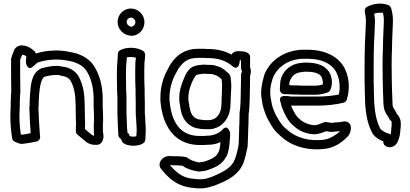

<svg xmlns="http://www.w3.org/2000/svg" viewBox="-20 -788 2260 1058"><path d="M37 -151C37 -105 41 -64 47 -26C48 -18 54 -10 62 -7L77 -1C82 2 94 7 108 4C133 2 163 -5 180 -8C193 -10 203 -23 201 -36C200 -44 199 -51 199 -56V-58C196 -101 193 -142 192 -187V-196C193 -200 193 -208 193 -211C193 -220 194 -231 194 -244V-245C195 -247 195 -250 195 -252V-262C195 -264 195 -263 196 -272C200 -317 208 -355 225 -365C248 -371 268 -375 292 -375C300 -375 304 -375 311 -373L312 -372L327 -369C347 -365 358 -358 368 -345C384 -318 396 -275 396 -222V-220C397 -212 397 -202 397 -193C397 -170 398 -149 398 -129V-125C399 -120 399 -115 399 -108C399 -101 399 -96 398 -91V-65C398 -58 401 -51 407 -46L438 -20C449 -11 470 12 508 10H516C521 10 527 8 531 5C560 -17 548 -53 547 -63V-106C548 -113 548 -122 548 -127V-143C548 -162 547 -179 546 -197V-241C546 -315 529 -375 499 -423C475 -461 437 -483 393 -496H391C364 -502 331 -510 293 -510C282 -510 275 -509 268 -509C236 -508 207 -502 181 -494C181 -494 180 -494 177 -493C176 -498 173 -504 168 -508C157 -517 137 -534 110 -537C81 -543 59 -524 54 -501C49 -491 45 -479 42 -467C42 -465 41 -463 41 -461V-376C41 -348 42 -324 42 -298V-280L41 -273V-270C41 -258 39 -243 39 -226V-206C39 -190 37 -171 37 -151ZM87 -151C87 -167 89 -186 89 -206V-226C89 -238 91 -254 91 -269L92 -276V-298C92 -326 91 -350 91 -376V-458C94 -468 97 -476 101 -482C102 -484 103 -486 103 -487C109 -486 118 -483 125 -478C124 -467 124 -460 123 -452V-443C123 -443 131 -390 166 -425C177 -436 187 -444 192 -445C193 -445 193 -446 194 -446C215 -452 243 -458 268 -459C279 -459 286 -460 293 -460C324 -460 355 -454 380 -448C417 -437 441 -421 457 -397C481 -359 496 -307 496 -241V-195C497 -177 498 -160 498 -143V-127C498 -121 498 -115 497 -112V-61C497 -53 499 -45 499 -40C490 -41 483 -47 470 -58L448 -77V-85C449 -95 449 -101 449 -108C449 -114 449 -123 448 -131C448 -153 447 -172 447 -193C447 -202 447 -212 446 -223C446 -283 433 -334 410 -372C410 -373 409 -374 409 -374C392 -397 368 -413 337 -419L322 -421C312 -424 304 -425 292 -425C259 -425 234 -418 210 -412C208 -412 206 -411 205 -410C152 -384 150 -319 146 -274V-273C146 -271 145 -268 145 -263V-255C144 -250 144 -246 144 -244C144 -235 143 -224 143 -211V-205C143 -203 142 -201 142 -199V-187C143 -141 146 -99 149 -54C131 -51 115 -47 101 -46H98L95 -47C90 -79 87 -114 87 -151Z M624 -381C624 -359 625 -320 625 -300C625 -292 625 -286 626 -275C626 -270 626 -264 627 -254V-166C627 -157 627 -150 628 -138C628 -121 630 -95 630 -82V-80C631 -70 632 -55 632 -45C632 -34 640 -27 648 -20L649 -18C652 7 689 15 714 15C741 15 781 7 781 -20V-28C781 -37 783 -47 783 -61V-77C783 -90 782 -103 781 -116L780 -140V-142C779 -151 778 -158 778 -164V-221C778 -237 777 -256 777 -270V-295C775 -321 775 -364 775 -394C775 -409 776 -425 776 -442C777 -452 780 -470 780 -486C780 -494 776 -502 769 -507C737 -528 680 -531 643 -512C635 -508 629 -500 629 -490V-481C629 -478 628 -474 628 -463C625 -438 624 -409 624 -381ZM628 -667C628 -626 662 -593 702 -591H712C750 -596 776 -629 776 -666C776 -707 742 -741 701 -741C661 -741 628 -708 628 -667ZM674 -381C674 -408 675 -436 678 -459V-462C678 -464 679 -470 679 -472C696 -475 716 -474 729 -470C728 -460 727 -453 726 -445V-443C726 -430 725 -411 725 -394C725 -364 725 -322 727 -292V-270C727 -254 728 -235 728 -221V-164C728 -154 729 -144 730 -137L731 -112C732 -99 733 -88 733 -77V-61C733 -55 732 -47 731 -37C726 -36 721 -35 714 -35C708 -35 700 -36 695 -38C693 -43 689 -54 683 -57L682 -58C682 -68 681 -75 680 -83C680 -101 678 -125 678 -139V-142C677 -149 677 -157 677 -166V-259C676 -265 676 -271 676 -277V-280C675 -286 675 -292 675 -300C675 -322 674 -361 674 -381ZM678 -667C678 -680 689 -691 701 -691C714 -691 726 -679 726 -666C726 -653 717 -643 707 -641H703C691 -642 678 -654 678 -667Z M861 131C862 134 863 137 865 139C895 178 936 221 994 238C1020 246 1047 248 1071 250H1073C1084 250 1095 250 1107 249C1130 246 1147 238 1160 235C1161 235 1163 234 1164 234C1217 212 1275 190 1310 133C1327 103 1334 70 1341 35L1342 34L1345 13V9C1345 4 1346 -5 1346 -16C1346 -24 1347 -35 1347 -45C1347 -56 1348 -69 1348 -82C1348 -89 1349 -96 1349 -99V-103C1349 -119 1350 -135 1350 -152V-161C1350 -163 1351 -166 1352 -171V-174L1354 -197C1355 -213 1356 -229 1356 -245C1356 -273 1358 -314 1358 -345V-370C1364 -385 1364 -402 1358 -418V-475C1358 -499 1325 -506 1301 -506H1290C1279 -506 1263 -501 1256 -487C1222 -506 1178 -518 1128 -518C1121 -518 1116 -518 1111 -519H1070C997 -519 954 -483 925 -442C915 -428 908 -413 902 -402C880 -361 864 -311 864 -253C863 -243 864 -229 865 -221C877 -102 935 6 1071 11H1103C1109 11 1113 11 1122 10C1129 10 1136 9 1140 9H1143C1162 7 1177 3 1195 -5C1194 10 1192 25 1189 38C1189 39 1188 39 1188 40C1187 45 1185 49 1177 62C1165 80 1138 92 1105 103C1098 104 1087 105 1077 107V108L1075 107C1049 102 1023 91 1015 83C1006 74 975 74 963 73H959C945 73 933 73 918 72C887 68 851 97 861 131ZM914 -250V-252C914 -298 928 -345 946 -378C955 -393 959 -404 965 -412C990 -447 1015 -469 1070 -469H1105C1115 -468 1121 -468 1128 -468C1186 -468 1228 -451 1259 -425C1259 -425 1288 -395 1299 -438C1301 -446 1301 -450 1301 -456H1308V-413C1308 -409 1309 -405 1311 -402C1317 -388 1308 -387 1308 -376V-345C1308 -316 1306 -275 1306 -245C1306 -231 1305 -215 1304 -201L1302 -180C1301 -174 1300 -169 1300 -161V-152C1300 -138 1299 -121 1299 -105C1298 -96 1298 -89 1298 -82C1298 -71 1297 -58 1297 -45C1297 -39 1296 -28 1296 -16C1296 -10 1295 0 1295 7L1292 26C1285 59 1277 87 1266 107C1242 145 1198 165 1146 187C1129 192 1114 198 1101 199C1094 200 1083 200 1074 200C1048 198 1027 196 1008 190C973 180 942 152 916 122C932 123 946 123 957 123C970 125 978 124 986 125C1009 143 1039 151 1066 156C1075 158 1081 158 1088 156C1095 155 1105 154 1116 152C1117 152 1118 151 1119 151C1150 140 1193 127 1219 88C1224 80 1234 66 1237 49C1243 27 1244 8 1246 -11V-17C1246 -19 1247 -21 1247 -23C1247 -32 1248 -41 1248 -43V-56C1248 -56 1236 -109 1204 -72C1190 -56 1166 -45 1138 -41C1127 -41 1125 -40 1120 -40H1116C1112 -39 1109 -39 1103 -39H1071C970 -43 926 -118 915 -227C914 -236 913 -243 914 -250ZM968 -234C969 -223 971 -212 973 -202C974 -184 980 -168 981 -162C981 -161 982 -160 982 -159C995 -119 1028 -84 1078 -79C1087 -77 1087 -78 1090 -77H1095C1095 -77 1100 -76 1108 -76H1135C1207 -80 1250 -143 1250 -212C1250 -212 1251 -219 1251 -227V-243C1251 -247 1252 -250 1252 -252V-257C1252 -283 1257 -310 1253 -343C1252 -351 1251 -357 1250 -365C1246 -383 1228 -392 1217 -403L1199 -415C1198 -416 1196 -417 1195 -417C1183 -422 1167 -427 1153 -430H1149C1143 -430 1135 -431 1124 -431H1112C1109 -432 1105 -432 1102 -432C1077 -429 1037 -430 1015 -396C1002 -379 997 -365 991 -349C979 -320 968 -289 968 -251ZM1018 -237V-251C1018 -291 1037 -341 1056 -367C1056 -368 1057 -368 1057 -369C1062 -377 1069 -378 1104 -382C1106 -382 1113 -381 1114 -381H1124C1131 -381 1135 -380 1146 -380C1153 -379 1165 -375 1173 -372L1189 -362C1193 -359 1197 -355 1201 -351C1202 -347 1202 -342 1203 -337C1205 -315 1202 -288 1202 -259C1201 -254 1201 -246 1201 -243V-227C1201 -225 1200 -220 1200 -212C1200 -161 1172 -128 1133 -126H1108C1107 -126 1105 -127 1098 -127C1092 -128 1088 -128 1088 -128C1087 -128 1085 -129 1084 -129C1056 -131 1039 -148 1030 -174C1027 -186 1023 -201 1023 -205V-210C1021 -219 1019 -228 1018 -237Z M1423 -236C1427 -202 1439 -165 1453 -137C1453 -136 1454 -136 1454 -135C1470 -106 1487 -71 1519 -45C1522 -43 1524 -39 1533 -32C1587 16 1676 46 1778 31C1823 24 1862 -2 1888 -28C1893 -33 1903 -41 1909 -57C1923 -97 1905 -127 1865 -117C1852 -114 1844 -115 1821 -113C1820 -113 1819 -112 1818 -112C1807 -110 1807 -111 1793 -113L1780 -115C1776 -116 1770 -116 1765 -114C1748 -107 1727 -98 1712 -98C1681 -100 1648 -115 1632 -131C1613 -145 1596 -175 1584 -206H1727C1780 -206 1829 -211 1873 -222C1880 -224 1888 -230 1891 -239C1909 -297 1907 -370 1870 -427C1830 -486 1761 -512 1683 -514H1646C1550 -511 1464 -456 1434 -369V-366C1432 -359 1430 -350 1427 -339L1424 -324C1418 -296 1417 -265 1423 -236ZM1472 -245C1468 -264 1468 -294 1472 -314L1475 -329C1477 -337 1480 -344 1482 -354C1505 -418 1569 -461 1646 -464H1683C1752 -462 1800 -440 1828 -399C1851 -362 1857 -310 1847 -267C1811 -260 1771 -256 1727 -256H1586C1579 -256 1575 -258 1561 -259H1549C1549 -259 1512 -262 1526 -225C1528 -220 1529 -210 1533 -198C1547 -161 1567 -118 1601 -92C1628 -66 1669 -50 1710 -48H1711C1736 -48 1761 -59 1777 -65L1784 -64C1785 -64 1785 -63 1785 -63C1798 -61 1811 -60 1827 -63C1839 -64 1846 -64 1854 -65C1835 -46 1799 -24 1770 -19C1682 -6 1609 -32 1566 -70C1563 -73 1560 -76 1551 -83C1531 -99 1515 -128 1498 -158C1494 -167 1493 -170 1490 -177C1481 -196 1476 -220 1473 -243C1473 -244 1472 -244 1472 -245ZM1522 -294C1522 -279 1536 -269 1547 -269H1566C1580 -268 1591 -267 1606 -267H1624C1635 -266 1641 -266 1649 -266H1717C1743 -266 1765 -271 1786 -279C1792 -281 1796 -285 1799 -290C1816 -323 1812 -376 1782 -406C1753 -436 1709 -443 1666 -443H1658C1652 -442 1644 -442 1636 -441C1584 -435 1545 -404 1529 -357V-355C1524 -346 1523 -320 1523 -309C1522 -302 1522 -298 1522 -294ZM1574 -319C1574 -324 1574 -330 1575 -333C1575 -334 1576 -336 1576 -338C1587 -369 1605 -387 1643 -391H1644C1647 -392 1652 -392 1663 -393H1666C1705 -393 1733 -386 1746 -372C1755 -363 1762 -339 1758 -322C1747 -319 1733 -316 1717 -316H1649C1641 -316 1635 -316 1629 -317H1606C1594 -317 1587 -318 1574 -319Z M1989 -336C1990 -318 1990 -301 1990 -284V-283C1991 -261 1992 -241 1992 -221V-219C1996 -154 2007 -98 2034 -51C2035 -50 2036 -47 2037 -46C2052 -29 2071 -17 2092 -9V-7C2092 22 2126 26 2139 22C2155 17 2169 5 2175 -17C2181 -31 2186 -51 2186 -72C2189 -87 2189 -105 2188 -117V-119C2185 -135 2178 -149 2168 -159C2154 -189 2143 -192 2143 -215V-216C2141 -257 2140 -299 2139 -341L2138 -431C2138 -461 2139 -487 2140 -518L2141 -567C2142 -598 2144 -632 2145 -663C2147 -696 2141 -722 2135 -744C2133 -750 2127 -757 2120 -760C2077 -777 2029 -765 2002 -750C1993 -745 1988 -734 1990 -723C1995 -700 1997 -684 1996 -658C1992 -586 1989 -508 1989 -431ZM2039 -338V-431C2039 -508 2042 -584 2046 -656C2047 -679 2045 -696 2042 -713C2058 -718 2076 -719 2090 -717C2094 -701 2096 -687 2095 -665C2094 -634 2092 -602 2091 -569L2090 -520C2089 -489 2088 -463 2088 -431L2089 -341C2090 -299 2091 -256 2093 -215C2094 -169 2120 -147 2124 -136C2125 -133 2127 -129 2129 -127C2140 -116 2136 -125 2138 -112C2139 -102 2138 -90 2136 -79V-74C2136 -63 2134 -54 2132 -46C2129 -49 2125 -51 2121 -52C2103 -57 2087 -67 2076 -78C2056 -115 2046 -164 2042 -222C2042 -244 2041 -265 2040 -285C2040 -302 2040 -320 2039 -338Z"/></svg>

Font: Hussar Pisanka
Style: Out
Weight: 400
Designer: Robert Jablonski
Foundry: Cannot Into Space Fonts
Version: Version 1.070